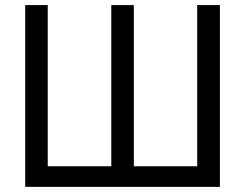

<svg xmlns="http://www.w3.org/2000/svg" viewBox="-20 -727 954 747"><path d="M165.7 -707.2V-80.1H413V-707.2H500.7V-80.1H747.2V-707.2H835.6V0H78V-707.2Z"/></svg>

Font: Pretendard Variable
Style: Regular
Weight: 400
Designer: Base glyphs from Inter by Rasmus Andersson; Hangul glyphs from Noto Sans CJK(Source Han Sans) by Jang Soo-young and Kang
Foundry: Kil Hyung-jin
Version: Version 1.100;FEAKit 1.0